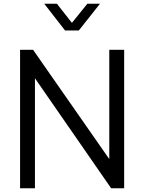

<svg xmlns="http://www.w3.org/2000/svg" viewBox="-20 -1013 776 1033"><path d="M88 0H168V-592L578 0H648V-745H568V-157L158 -745H88ZM330 -849H404L518 -993H450L367 -890L286 -993H218Z"/></svg>

Font: Plus Jakarta Sans
Style: Regular
Weight: 400
Designer: Gumpita Rahayu
Foundry: Tokotype
Version: Version 2.004; ttfautohint (v1.8.3)